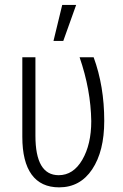

<svg xmlns="http://www.w3.org/2000/svg" viewBox="-20 -765 510 794"><path d="M126.5 -528.3V-203.6Q126.5 -40.5 222.7 -40.5Q283.2 -40.5 320.3 -104.2Q357.4 -168 357.4 -264.2Q355.5 -394 309.1 -528.3H367.2Q411.1 -408.7 411.1 -265.1Q411.1 -139.6 361.3 -64.9Q311.5 9.8 224.6 9.8Q149.4 9.8 110.8 -43.2Q72.3 -96.2 72.3 -199.2V-528.3ZM237.3 -744.6H294.9L241.7 -595.7H201.2Z"/></svg>

Font: MAUL Condensed Light
Style: Light
Weight: 300
Designer: MAUL
Version: Version 2.137; 2017; ttfautohint (v1.8.3)